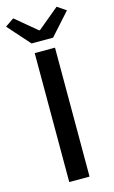

<svg xmlns="http://www.w3.org/2000/svg" viewBox="-160 -1006 632 1060"><g transform="rotate(-15 156.0 -476.5)"><path d="M97 0H213V-737H97ZM94 -793H217L330 -919L280 -953L158 -852H153L32 -953L-18 -919Z"/></g></svg>

Font: GenYoGothic2 TW M
Style: Regular
Weight: 500
Version: Version 2.100;PS 2.1;hotconv 16.6.51;makeotf.lib2.5.65220 DE